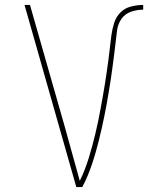

<svg xmlns="http://www.w3.org/2000/svg" viewBox="-20 -755 640 775"><path d="M288 0 79 -735H101L241 -245Q256 -190 271.5 -135Q287 -80 302 -25Q313 -47 322 -70.5Q331 -94 338.5 -118Q346 -142 352.5 -166.5Q359 -191 365 -215.5Q371 -240 376 -264.5Q381 -289 385.5 -313.5Q390 -338 394.5 -363Q399 -388 403 -413Q407 -438 410.5 -462.5Q414 -487 417.5 -512Q421 -537 423.5 -562Q426 -587 429.5 -612Q433 -637 440.5 -661.5Q448 -686 465.5 -704Q483 -722 508 -728.5Q533 -735 558 -735V-716Q533 -716 508.5 -707.5Q484 -699 470 -678.5Q456 -658 452.5 -632.5Q449 -607 446.5 -582Q444 -557 440.5 -532.5Q437 -508 434 -483Q431 -458 427 -433.5Q423 -409 419 -384Q415 -359 410.5 -334.5Q406 -310 401 -285.5Q396 -261 390.5 -236.5Q385 -212 379 -188Q373 -164 366 -139.5Q359 -115 351 -91.5Q343 -68 333.5 -45Q324 -22 312 0Z"/></svg>

Font: Iosevka SS04 Thin Extended
Style: Regular
Weight: 100
Width: 7
Monospace: yes
Designer: Belleve Invis
Foundry: Belleve Invis
Version: Version 19.0.0; ttfautohint (v1.8.4)